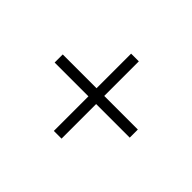

<svg xmlns="http://www.w3.org/2000/svg" viewBox="-88 -666 687 687"><g transform="rotate(-45 256.0 -322.0)"><path d="M452 -302H277V-132H236V-302H61V-341H236V-512H277V-341H452Z"/></g></svg>

Font: Montserrat Ace
Style: Light
Weight: 300
Designer: Julieta Ulanovsky
Foundry: Julieta Ulanovsky
Version: Version 1